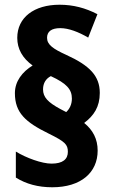

<svg xmlns="http://www.w3.org/2000/svg" viewBox="-20 -783 486 812"><path d="M43 -389C43 -306 88 -266 186 -218C255 -184 267 -172 267 -141C267 -110 246 -91 198 -91C157 -91 91 -115 47 -142V-32C90 -5 141 9 201 9C322 9 393 -53 393 -146C393 -195 373 -233 336 -263C377 -294 402 -331 402 -390C402 -462 359 -506 260 -551C205 -576 179 -594 179 -623C179 -650 198 -664 235 -664C270 -664 312 -648 353 -624L392 -723C342 -749 290 -763 232 -763C124 -763 53 -709 53 -623C53 -576 75 -537 118 -506C74 -479 43 -439 43 -389ZM162 -405C162 -432 175 -451 195 -461C262 -430 284 -405 284 -366C284 -341 274 -322 260 -309L235 -322C183 -350 162 -372 162 -405Z"/></svg>

Font: Noto Sans Georgian Condensed ExtraBold
Style: Regular
Weight: 800
Width: 3
Designer: Monotype Design Team, Akaki Razmadze
Foundry: Google LLC
Version: Version 2.005